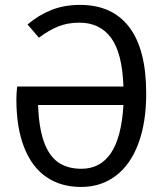

<svg xmlns="http://www.w3.org/2000/svg" viewBox="-20 -737 655 769"><path d="M48.7 -390.3H474.4Q469.7 -524.6 424.9 -585.4Q380 -646.2 297.9 -646.2Q250.3 -646.2 213.1 -631Q175.9 -615.9 135.9 -586.2L90.3 -639Q134.4 -676.4 185.6 -696.9Q236.9 -717.4 300.5 -717.4Q430.3 -717.4 497.9 -627.9Q565.6 -538.5 565.6 -362.6Q565.6 -246.2 534.1 -161.8Q502.6 -77.4 443.6 -32.8Q384.6 11.8 304.6 11.8Q224.1 11.8 166.2 -27.7Q108.2 -67.2 76.9 -146.2Q45.6 -225.1 45.6 -340Q45.6 -362.6 48.7 -390.3ZM474.4 -316.4H132.3Q135.9 -224.6 156.2 -168.5Q176.4 -112.3 213.3 -86.7Q250.3 -61 306.2 -61Q381.5 -61 424.1 -123.6Q466.7 -186.2 474.4 -316.4Z"/></svg>

Font: Fira Code
Style: Regular
Weight: 400
Designer: Carrois Corporate, Edenspiekermann AG, Nikita Prokopov
Foundry: Carrois Corporate, Edenspiekermann AG, Nikita Prokopov
Version: Version 5.002